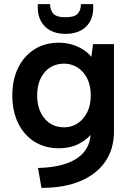

<svg xmlns="http://www.w3.org/2000/svg" viewBox="-20 -715 641 935"><path d="M434 -676Q434 -638 418 -609.5Q402 -581 371.5 -565.5Q341 -550 299 -550Q257 -550 227 -565.5Q197 -581 180.5 -610Q164 -639 164 -676V-695H224Q224 -665 240 -648Q256 -631 299 -631Q342 -631 358 -648Q374 -665 374 -695H434ZM433 -500H535V-75Q535 10 493 71.5Q451 133 372 166.5Q293 200 182 200L165 103Q291 100 356.5 55Q422 10 422 -74V-75H435Q412 -41 368.5 -17Q325 7 265 7Q199 7 148 -25Q97 -57 68.5 -115Q40 -173 40 -250Q40 -327 68.5 -385Q97 -443 148 -475Q199 -507 265 -507Q302 -507 332.5 -497.5Q363 -488 386.5 -472.5Q410 -457 425 -438ZM161 -250Q161 -181 197 -138Q233 -95 293 -95Q328 -95 357 -113.5Q386 -132 404 -167Q422 -202 422 -250Q422 -300 404 -334.5Q386 -369 356.5 -387Q327 -405 293 -405Q233 -405 197 -362.5Q161 -320 161 -250Z"/></svg>

Font: Albert Sans SemiBold
Style: Regular
Weight: 600
Designer: Andreas Rasmussen
Foundry: a.Foundry
Version: Version 1.025